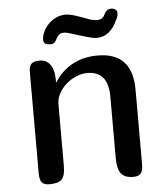

<svg xmlns="http://www.w3.org/2000/svg" viewBox="-50 -732 681 777"><g transform="rotate(-5 290.0 -343.0)"><path d="M80.1 -46.9V-459Q80.1 -482.9 89.8 -492.4Q99.6 -502 123 -502Q150.9 -502 166.5 -480.5Q182.1 -459 182.1 -416V-409.2H184.1Q210.4 -451.7 254.6 -476.8Q298.8 -502 358.9 -502Q500 -502 500 -351.1V-46.9Q500 -22.9 491.7 -11.5Q483.4 0 460 0Q426.3 0 411.1 -18.8Q396 -37.6 396 -82V-332Q396 -435.1 311 -435.1Q289.1 -435.1 266.6 -425.8Q244.1 -416.5 225.8 -400.6Q207.5 -384.8 195.8 -363.8Q184.1 -342.8 184.1 -319.8V-70.8Q184.1 -49.3 180.7 -35.6Q177.2 -22 169.7 -14.2Q162.1 -6.3 149.9 -3.2Q137.7 0 120.1 0Q96.7 0 88.4 -11.5Q80.1 -22.9 80.1 -46.9ZM232.9 -606Q217.3 -606 210.7 -599.4Q204.1 -592.8 200.2 -585Q196.3 -577.1 191.2 -570.6Q186 -564 172.9 -564Q145 -564 145 -584Q145 -599.1 152.3 -615.7Q159.7 -632.3 172.9 -646.2Q186 -660.2 204.3 -669.2Q222.7 -678.2 245.1 -678.2Q267.6 -676.8 298.3 -665.5L343.8 -648.9Q349.1 -647.9 356.7 -646.5Q364.3 -645 370.1 -645Q391.1 -645 399.9 -662.1Q400.4 -663.6 402.3 -667.5Q404.3 -671.4 407.7 -675.5Q411.1 -679.7 416.3 -682.9Q421.4 -686 428.7 -686Q440.9 -686 447.5 -680.9Q454.1 -675.8 454.1 -667Q454.1 -653.3 446.8 -640.1Q417.5 -573.2 361.8 -573.2Q350.1 -573.2 331.1 -578.4Q312 -583.5 292.7 -589.6Q273.4 -595.7 256.8 -600.8Q240.2 -606 232.9 -606Z"/></g></svg>

Font: Marmelad
Style: Regular
Weight: 400
Designer: Manvel Shmavonyan
Foundry: Cyreal (www.cyreal.org)
Version: Version 1.000